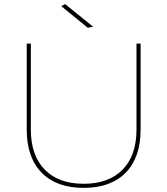

<svg xmlns="http://www.w3.org/2000/svg" viewBox="-20 -911 814 934"><path d="M297 -891 433 -781 407 -776 278 -881ZM130 -281Q130 -155 197.5 -86Q265 -17 387 -17Q509 -17 576.5 -86Q644 -155 644 -281V-699H664V-281Q664 -145 591.5 -71Q519 3 387 3Q255 3 182.5 -71Q110 -145 110 -281V-699H130Z"/></svg>

Font: Montserrat arm Thin
Style: Regular
Weight: 250
Designer: Julieta Ulanovsky
Foundry: Julieta Ulanovsky
Version: Version 6.000;PS 006.000;hotconv 1.0.88;makeotf.lib2.5.64775